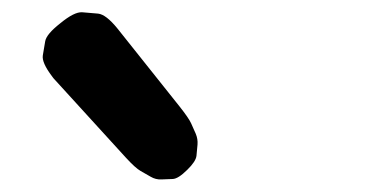

<svg xmlns="http://www.w3.org/2000/svg" viewBox="-20 -834 596 313"><path d="M78.1 -795.9Q55.7 -778.3 53.7 -766.8Q51.8 -755.4 49.8 -743.7Q47.9 -731.9 64.9 -709.5Q66.9 -706.5 69.3 -704.1L185.1 -577.1Q200.7 -560.1 209 -555.4Q217.3 -550.8 225.6 -545.9Q233.9 -541 243.2 -541.5Q252.4 -542 261.5 -542.2Q270.5 -542.5 285.2 -557.1Q299.3 -570.8 300.3 -580.1Q301.3 -589.4 302 -598.4Q302.7 -607.4 299.1 -616Q295.4 -624.5 291.5 -633.1Q287.6 -641.6 272.9 -660.2L171.4 -787.6Q152.8 -810.5 139.9 -811.8Q127 -813 114 -814Q101.1 -814.9 78.1 -795.9Z"/></svg>

Font: Comic Relief
Style: Bold
Weight: 700
Designer: Jeff Davis
Foundry: Loudifier
Version: Version 1.200; ttfautohint (v1.8.4.7-5d5b)